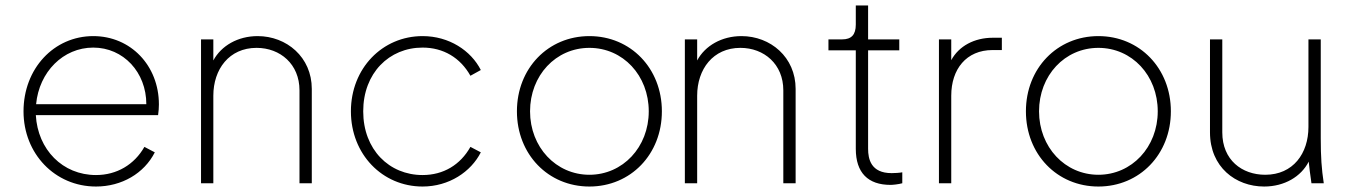

<svg xmlns="http://www.w3.org/2000/svg" viewBox="-20 -670 4937 702"><path d="M331 12C425 12 507 -36 546 -113L508 -133C471 -68 407 -30 331 -30C209 -30 118 -123 111 -249H558C560 -264 561 -275 561 -288C561 -430 458 -538 321 -538C177 -538 66 -419 66 -263C66 -108 181 12 331 12ZM112 -289C123 -407 211 -496 321 -496C431 -496 515 -406 515 -289Z M715 0H760V-320C760 -417 818 -495 918 -495C1005 -495 1075 -435 1075 -340V0H1120V-345C1120 -461 1028 -538 922 -538C850 -538 789 -503 760 -449V-526H715Z M1525 12C1622 12 1702 -42 1738 -113L1700 -133C1663 -67 1601 -30 1525 -30C1403 -30 1308 -123 1308 -263C1308 -403 1403 -496 1525 -496C1601 -496 1663 -459 1700 -393L1738 -414C1702 -485 1622 -538 1525 -538C1378 -538 1263 -420 1263 -263C1263 -106 1378 12 1525 12Z M2135 12C2286 12 2400 -106 2400 -263C2400 -420 2286 -538 2135 -538C1984 -538 1870 -420 1870 -263C1870 -106 1984 12 2135 12ZM1918 -263C1918 -394 2012 -495 2135 -495C2258 -495 2352 -394 2352 -263C2352 -132 2257 -31 2135 -31C2013 -31 1918 -132 1918 -263Z M2484 0H2529V-320C2529 -417 2587 -495 2687 -495C2774 -495 2844 -435 2844 -340V0H2889V-345C2889 -461 2797 -538 2691 -538C2619 -538 2558 -503 2529 -449V-526H2484Z M3236 6C3244 6 3265 4 3279 0V-40C3269 -38 3251 -37 3240 -37C3164 -37 3154 -89 3154 -126V-486H3268V-526H3154V-650H3109V-580C3109 -543 3093 -526 3059 -526H3009V-486H3109V-126C3109 -38 3154 6 3236 6Z M3413 0H3458V-320C3458 -417 3513 -487 3609 -487H3643V-532H3610C3543 -532 3486 -502 3458 -450V-526H3413Z M3996 12C4147 12 4261 -106 4261 -263C4261 -420 4147 -538 3996 -538C3845 -538 3731 -420 3731 -263C3731 -106 3845 12 3996 12ZM3779 -263C3779 -394 3873 -495 3996 -495C4119 -495 4213 -394 4213 -263C4213 -132 4118 -31 3996 -31C3874 -31 3779 -132 3779 -263Z M4602 12C4676 12 4737 -24 4765 -79C4767 -58 4770 -34 4775 0H4820C4812 -53 4809 -96 4809 -164V-526H4764V-206C4764 -109 4708 -31 4606 -31C4521 -31 4449 -85 4449 -186V-526H4404V-186C4404 -59 4498 12 4602 12Z"/></svg>

Font: Mluvka ExtraLight
Style: Regular
Weight: 200
Designer: Modified by Jiří Krblich, Original typeface by Gumpita Rahayu
Foundry: Gumpita Rahayu & Jiří Krblich
Version: Version 2.000;Glyphs 3.1.1 (3134)